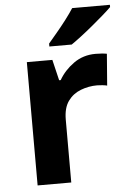

<svg xmlns="http://www.w3.org/2000/svg" viewBox="-54 -806 573 847"><g transform="rotate(-5 232.5 -383.0)"><path d="M383 -556Q394 -556 409 -555Q424 -554 433 -552L422 -412Q415 -414 401.5 -415.5Q388 -417 378 -417Q340 -417 305 -403.5Q270 -390 248.5 -360Q227 -330 227 -278V0H78V-546H191L213 -454H220Q244 -496 286 -526Q328 -556 383 -556ZM465 -756Q451 -742 428 -722Q405 -702 378.5 -680Q352 -658 326.5 -638.5Q301 -619 282 -606H183V-619Q199 -638 220.5 -663.5Q242 -689 263 -716.5Q284 -744 298 -766H465Z"/></g></svg>

Font: Noto Sans Cham
Style: Regular
Weight: 400
Designer: Monotype Design Team
Foundry: Monotype Imaging Inc.
Version: Version 2.002